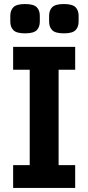

<svg xmlns="http://www.w3.org/2000/svg" viewBox="-20 -930 437 950"><path d="M45 0V-113H127V-585H45V-698H352V-585H270V-113H352V0ZM104 -765Q62 -765 46.5 -780.5Q31 -796 31 -823V-852Q31 -879 46.5 -894.5Q62 -910 104 -910Q146 -910 161.5 -894.5Q177 -879 177 -852V-823Q177 -796 161.5 -780.5Q146 -765 104 -765ZM296 -765Q254 -765 238.5 -780.5Q223 -796 223 -823V-852Q223 -879 238.5 -894.5Q254 -910 296 -910Q338 -910 353.5 -894.5Q369 -879 369 -852V-823Q369 -796 353.5 -780.5Q338 -765 296 -765Z"/></svg>

Font: IBM Plex Sans Cond
Style: Bold
Weight: 700
Width: 3
Designer: Mike Abbink, Paul van der Laan, Pieter van Rosmalen
Foundry: Bold Monday
Version: Version 1.3